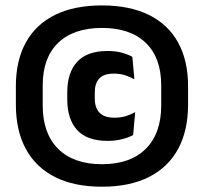

<svg xmlns="http://www.w3.org/2000/svg" viewBox="-20 -673 752 708"><path d="M356 15.5Q253.5 15.5 182.8 -20.2Q112 -56 75.2 -123.8Q38.5 -191.5 38.5 -287.5V-355Q38.5 -449.5 75.2 -516.2Q112 -583 182.8 -618Q253.5 -653 356 -653Q458 -653 529 -618Q600 -583 636.8 -516.2Q673.5 -449.5 673.5 -355V-287.5Q673.5 -191.5 636.8 -123.8Q600 -56 529 -20.2Q458 15.5 356 15.5ZM377 -153.5Q300.5 -153.5 264.2 -193.8Q228 -234 228 -307V-333Q228 -405 264.5 -445Q301 -485 376.5 -485Q405.5 -485 428.8 -478.8Q452 -472.5 468 -463.5L475.5 -380.5Q460 -389.5 441.5 -395.5Q423 -401.5 399.5 -401.5Q362.5 -401.5 346 -383.5Q329.5 -365.5 329.5 -332.5V-309.5Q329.5 -275.5 347.2 -257.2Q365 -239 402 -239Q425.5 -239 444 -244.8Q462.5 -250.5 478.5 -259.5L471 -175Q454.5 -166 430.2 -159.8Q406 -153.5 377 -153.5ZM356 -67.5Q460.5 -67.5 517.5 -124.2Q574.5 -181 574.5 -284V-358.5Q574.5 -460 517.5 -515Q460.5 -570 356 -570Q251.5 -570 194.5 -515Q137.5 -460 137.5 -358.5V-284Q137.5 -181 194.5 -124.2Q251.5 -67.5 356 -67.5Z"/></svg>

Font: Anek Telugu
Style: Bold
Weight: 700
Designer: Omkar Bhoir (Telugu), Yesha Goshar (Latin)
Foundry: Ek Type
Version: Version 1.003